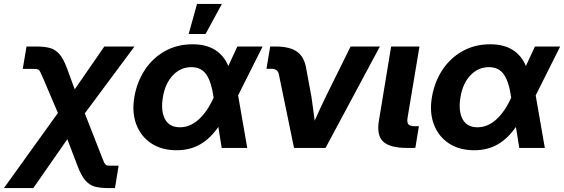

<svg xmlns="http://www.w3.org/2000/svg" viewBox="-83 -752 2868 976"><path d="M-63 204.1 211.4 -177.7 137.7 -350.6Q127 -375.5 121.6 -386.2Q116.2 -397 109.1 -399.4Q102.1 -401.9 86.4 -401.9H32.7L51.8 -515.6H101.6Q141.1 -515.6 168.9 -508.5Q196.8 -501.5 217.8 -478.3Q238.8 -455.1 256.8 -406.7L296.9 -297.9L447.3 -515.6H600.6L348.1 -175.8L432.1 39.1Q440.9 62.5 445.8 73Q450.7 83.5 457 87.4Q461.4 89.4 467.5 89.8Q473.6 90.3 482.9 90.3H520L501.5 204.1H467.8Q429.2 204.1 401.6 197.3Q374 190.4 353 167.5Q332 144.5 312.5 95.2L259.3 -44.4L86.4 204.1Z M814.5 11.7Q738.8 11.7 686 -23.2Q633.3 -58.1 610.1 -118.9Q586.9 -179.7 599.6 -256.8Q612.8 -335 652.8 -396Q692.9 -457 755.1 -491.9Q817.4 -526.9 896 -526.9Q964.8 -526.9 1010 -498.5Q1055.2 -470.2 1077.6 -416.5L1123.5 -515.6H1252L1127.4 -267.1L1173.8 0H1043.9L1026.9 -106.9Q986.3 -48.3 934.8 -18.3Q883.3 11.7 814.5 11.7ZM1002.9 -256.3 1002.4 -258.8Q992.2 -333.5 966.6 -372.1Q940.9 -410.6 889.6 -410.6Q835 -410.6 795.7 -369.1Q756.3 -327.6 745.1 -258.3Q733.4 -188.5 755.6 -146.7Q777.8 -105 831.5 -105Q883.8 -105 927.7 -145.3Q971.7 -185.5 1002.9 -255.9ZM876 -579.1 918.5 -731.9H1044.9L961.9 -579.1Z M1411.6 0 1334.5 -374.5Q1328.6 -402.3 1297.4 -402.3H1271.5L1290.5 -515.6H1317.4Q1391.1 -515.6 1428 -488.5Q1464.8 -461.4 1474.1 -400.9L1500 -260.7Q1504.4 -230.5 1508.5 -200Q1512.7 -169.4 1516.6 -138.7Q1530.3 -169.4 1544.4 -200Q1558.6 -230.5 1573.2 -260.7L1699.2 -515.6H1848.1L1571.8 0Z M1986.8 0Q1898.4 0 1864.5 -32.5Q1830.6 -64.9 1843.3 -139.6L1905.3 -515.6H2049.3L1988.8 -153.3Q1984.9 -129.4 1993.2 -119.9Q2001.5 -110.4 2025.9 -110.4H2046.4L2028.3 0Z M2327.1 11.7Q2251.5 11.7 2198.7 -23.2Q2146 -58.1 2122.8 -118.9Q2099.6 -179.7 2112.3 -256.8Q2125.5 -335 2165.5 -396Q2205.6 -457 2267.8 -491.9Q2330.1 -526.9 2408.7 -526.9Q2477.5 -526.9 2522.7 -498.5Q2567.9 -470.2 2590.3 -416.5L2636.2 -515.6H2764.6L2640.1 -267.1L2686.5 0H2556.6L2539.6 -106.9Q2499 -48.3 2447.5 -18.3Q2396 11.7 2327.1 11.7ZM2515.6 -256.3 2515.1 -258.8Q2504.9 -333.5 2479.2 -372.1Q2453.6 -410.6 2402.3 -410.6Q2347.7 -410.6 2308.3 -369.1Q2269 -327.6 2257.8 -258.3Q2246.1 -188.5 2268.3 -146.7Q2290.5 -105 2344.2 -105Q2396.5 -105 2440.4 -145.3Q2484.4 -185.5 2515.6 -255.9Z"/></svg>

Font: Inter Display
Style: Bold Italic
Weight: 700
Italic angle: -9.39999°
Designer: Rasmus Andersson
Foundry: rsms
Version: Version 4.000;git-a52131595